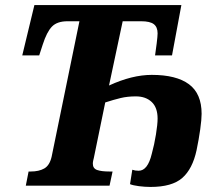

<svg xmlns="http://www.w3.org/2000/svg" viewBox="-20 -734 870 759"><path d="M494 -6 503 -63Q514 -59 528 -59Q564 -59 580 -126Q590 -162 596.5 -202.5Q603 -243 603 -265Q603 -309 579.5 -331Q556 -353 517 -353Q484 -353 457 -346.5Q430 -340 396 -329L351 -110Q350 -106 348.5 -99.5Q347 -93 347 -87Q347 -68 364 -62Q381 -56 413 -56H425L413 0H82L93 -56H101Q134 -56 155 -68Q176 -80 184 -114L294 -650H247Q206 -650 185.5 -629Q165 -608 149 -558L135 -515H68L116 -714H697L660 -515H593Q596 -534 599.5 -563Q603 -592 603 -602Q603 -627 588 -638.5Q573 -650 538 -650H465L411 -396Q502 -438 580 -438Q677 -438 727 -401Q777 -364 777 -284Q777 -262 771.5 -222.5Q766 -183 757 -140Q741 -66 700.5 -30.5Q660 5 575 5Q553 5 529.5 2Q506 -1 494 -6Z"/></svg>

Font: Noto Serif NarrowExtraBold
Style: Italic
Weight: 800
Width: 4
Italic angle: -12°
Designer: Monotype Design Team
Foundry: Monotype Imaging Inc.
Version: Version 1.001